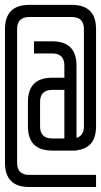

<svg xmlns="http://www.w3.org/2000/svg" viewBox="-20 -752 406 772"><path d="M97.7 -48.8Q48.8 -48.8 48.8 -97.7V-634.8Q48.8 -683.6 97.7 -683.6H268.6Q317.4 -683.6 317.4 -634.8V-244.1Q317.4 -206.1 287.6 -197.8V-488.3Q287.6 -585.9 189.9 -585.9H116.7V-537.1H189.9Q238.8 -537.1 238.8 -488.3V-439.5H189.9Q92.3 -439.5 92.3 -341.8V-244.1Q92.3 -146.5 189.9 -146.5H287.6V-147.5Q366.2 -156.7 366.2 -244.1V-634.8Q366.2 -732.4 268.6 -732.4H97.7Q0 -732.4 0 -634.8V-97.7Q0 0 97.7 0H366.2V-48.8ZM238.8 -195.3H189.9Q141.1 -195.3 141.1 -244.1V-341.8Q141.1 -390.6 189.9 -390.6H238.8Z"/></svg>

Font: Daray
Style: Regular
Weight: 400
Designer: Maxim Raikov
Foundry: Maxim Raikov
Version: Version 1.00 May 24, 2021, initial release